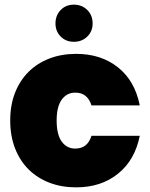

<svg xmlns="http://www.w3.org/2000/svg" viewBox="-20 -800 647 827"><path d="M24 -281Q24 -348 45 -401Q66 -454 103.5 -491Q141 -528 193 -548Q245 -568 308 -568Q415 -568 488 -510Q561 -452 582 -346H374Q366 -372 349 -386.5Q332 -401 304 -401Q268 -401 246 -371Q224 -341 224 -281Q224 -220 246 -190Q268 -160 304 -160Q357 -160 374 -215H582Q561 -110 488 -51.5Q415 7 308 7Q245 7 193 -13Q141 -33 103.5 -70Q66 -107 45 -160.5Q24 -214 24 -281ZM298 -620Q264 -620 241.5 -642.5Q219 -665 219 -699Q219 -734 241.5 -757Q264 -780 298 -780Q333 -780 356 -757Q379 -734 379 -699Q379 -665 356 -642.5Q333 -620 298 -620Z"/></svg>

Font: SVN-Poppins ExtraBold
Style: Regular
Weight: 800
Designer: Ninad Kale (Devanagari), Jonny Pinhorn (Latin)
Foundry: Indian Type Foundry
Version: Version 3.002 2017; ttfautohint (v1.8.3)